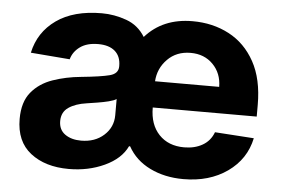

<svg xmlns="http://www.w3.org/2000/svg" viewBox="-44 -613 1003 684"><g transform="rotate(5 457.0 -271.5)"><path d="M634.2 10.7Q567.1 10.7 514.6 -15.1Q462 -40.8 435.4 -89.1H431.5Q409.8 -43.3 351.9 -16.5Q294 10.3 224.4 10.3Q139.9 10.3 87.4 -30.7Q34.8 -71.7 34.8 -152.3Q34.8 -213.1 63.6 -247.9Q92.3 -282.7 139.2 -299Q186.1 -315.3 239.7 -320.3Q311.1 -327.4 341.4 -335.4Q371.8 -343.4 371.8 -369.3V-371.4Q371.8 -405.2 350.7 -423.7Q329.5 -442.1 290.8 -442.1Q250.4 -442.1 225.9 -424.4Q201.3 -406.6 193.9 -379.3L54 -390.6Q70 -465.2 131.7 -508.9Q193.5 -552.6 294 -552.6Q338.8 -552.6 381.9 -537.1Q425.1 -521.7 449.6 -481.5Q512.4 -552.6 618.6 -552.6Q691.1 -552.6 749.1 -522Q807.2 -491.5 841.3 -429.9Q875.4 -368.3 875.4 -275.6V-234H503.6V-233.7Q503.6 -172.9 537.1 -137.6Q570.7 -102.3 627.1 -102.3Q665.1 -102.3 692.8 -118.3Q720.5 -134.2 732.2 -165.5L871.8 -156.2Q855.8 -80.3 791.4 -34.8Q726.9 10.7 634.2 10.7ZM259.2 -94.1Q308.9 -94.1 340.9 -123Q372.9 -152 372.9 -195V-252.8Q364 -246.8 345.3 -242.2Q326.7 -237.6 305.6 -234.2Q284.4 -230.8 267.8 -228.3Q228 -222.7 203.7 -206Q179.3 -189.3 179.3 -157.3Q179.3 -126.1 201.9 -110.1Q224.4 -94.1 259.2 -94.1ZM503.6 -327.8H733Q732.6 -376.4 701.5 -408Q670.5 -439.6 621.4 -439.6Q571 -439.6 538.7 -406.8Q506.4 -373.9 503.6 -327.8Z"/></g></svg>

Font: Inter Zeller
Style: Bold
Weight: 700
Designer: Rasmus Andersson; Joe Bland
Foundry: zeller
Version: Version 3.015;git-dec3a8cb1